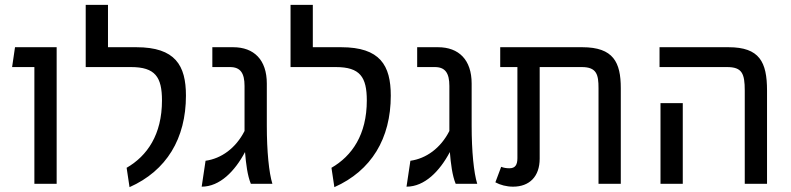

<svg xmlns="http://www.w3.org/2000/svg" viewBox="-20 -759 3268 793"><path d="M122 0H214V-564H42L30 -482H122Z M334 -482H521C621 -482 649 -441 649 -344C649 -203 588 -115 503 -66L515 14C668 -54 748 -187 748 -364C748 -489 704 -564 543 -564H426V-739H334Z M992 -131C996 -82 1002 -34 1016 0H1105C1091 -45 1082 -133 1082 -241V-414C1082 -512 1029 -564 943 -564H857V-482H930C973 -482 990 -457 990 -404V-218C954 -147 894 -104 829 -95L813 12C888 12 950 -52 992 -131Z M1180 -482H1367C1467 -482 1495 -441 1495 -344C1495 -203 1434 -115 1349 -66L1361 14C1514 -54 1594 -187 1594 -364C1594 -489 1550 -564 1389 -564H1272V-739H1180Z M1838 -131C1842 -82 1848 -34 1862 0H1951C1937 -45 1928 -133 1928 -241V-414C1928 -512 1875 -564 1789 -564H1703V-482H1776C1819 -482 1836 -457 1836 -404V-218C1800 -147 1740 -104 1675 -95L1659 12C1734 12 1796 -52 1838 -131Z M2026 -6C2046 5 2072 12 2099 12C2166 12 2209 -29 2209 -104V-482H2383C2445 -482 2452 -450 2452 -395V0H2544V-395C2544 -501 2514 -564 2385 -564H2046V-482H2117V-106C2117 -78 2108 -64 2084 -64C2071 -64 2060 -66 2050 -70Z M2704 -564V-482H2983C3045 -482 3056 -455 3056 -385V0H3148V-385C3148 -503 3117 -564 2989 -564ZM2708 -333V0H2800V-333Z"/></svg>

Font: FiraGO Unicode
Style: Regular
Weight: 400
Designer: bBox Type
Foundry: bBox Type GmbH
Version: Version 1.001;PS 001.001;hotconv 1.0.88;makeotf.lib2.5.64775